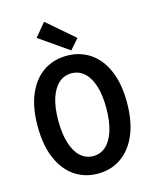

<svg xmlns="http://www.w3.org/2000/svg" viewBox="-130 -968 860 1067"><g transform="rotate(-15 300.0 -434.5)"><path d="M300 12Q224 12 166 -28Q108 -68 75.5 -144Q43 -220 43 -330Q43 -437 75.5 -512.5Q108 -588 166 -627Q224 -666 300 -666Q376 -666 434 -627Q492 -588 524.5 -512.5Q557 -437 557 -330Q557 -220 524.5 -144Q492 -68 434 -28Q376 12 300 12ZM300 -89Q342 -89 373 -117Q404 -145 421 -199Q438 -253 438 -330Q438 -405 421 -457.5Q404 -510 373 -537.5Q342 -565 300 -565Q258 -565 227 -537.5Q196 -510 179 -457.5Q162 -405 162 -330Q162 -253 179 -199Q196 -145 227 -117Q258 -89 300 -89ZM333 -688 165 -805 228 -881 384 -746Z"/></g></svg>

Font: Source Code Pro SemiBold
Style: Regular
Weight: 600
Monospace: yes
Designer: Paul D. Hunt, Teo Tuominen
Foundry: Adobe Systems Incorporated
Version: Version 1.018;hotconv 1.0.116;makeotfexe 2.5.65601